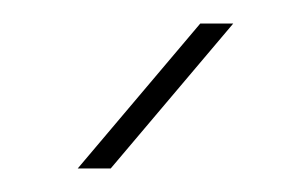

<svg xmlns="http://www.w3.org/2000/svg" viewBox="-20 -900 245 163"><path d="M46 -757 150 -880H178L74 -757Z"/></svg>

Font: MuseoModerno Thin
Style: Regular
Weight: 100
Designer: Pablo Cosgaya, Héctor Gatti, Marcela Romero, and the Authors of The MuseoModerno Project.
Foundry: Omnibus-Type Team
Version: Version 1.003